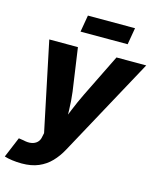

<svg xmlns="http://www.w3.org/2000/svg" viewBox="-156 -831 937 1132"><g transform="rotate(15 312.5 -264.5)"><path d="M-20.5 193.4 31.7 68.4 61 72.8Q88.9 79.6 110.4 75.7Q131.8 71.8 145.5 58.6Q159.2 45.4 162.6 23.4L167.5 0.5L54.2 -541H229L266.6 -278.8Q273.4 -225.1 274.7 -170.9Q275.9 -116.7 279.3 -55.7H242.2Q265.1 -116.7 287.4 -171.1Q309.6 -225.6 335.4 -278.8L464.4 -541H646L318.8 60.1Q294.9 104.5 262.9 137.7Q231 170.9 187.7 189.2Q144.5 207.5 85.9 207.5Q55.7 207.5 27.3 203.6Q-1 199.7 -20.5 193.4ZM525.4 -735.8 507.8 -633.3H220.2L237.8 -735.8Z"/></g></svg>

Font: Inter 17pt ExtraBold
Style: Italic
Weight: 800
Italic angle: -9.3988°
Version: Version 4.001;git-66647c0bb